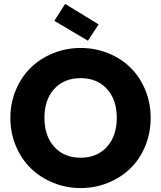

<svg xmlns="http://www.w3.org/2000/svg" viewBox="-20 -958 826 985"><path d="M394 6.8Q319.8 6.8 253.7 -20Q187.5 -46.9 138.9 -93.8Q90.3 -140.6 61.8 -208Q33.2 -275.4 33.2 -353Q33.2 -430.7 61.8 -497.8Q90.3 -564.9 138.9 -611.8Q187.5 -658.7 253.7 -685.3Q319.8 -711.9 394 -711.9Q468.3 -711.9 534.4 -685.3Q600.6 -658.7 648.7 -611.8Q696.8 -564.9 724.9 -497.8Q752.9 -430.7 752.9 -353Q752.9 -275.4 724.9 -208Q696.8 -140.6 648.4 -93.8Q600.1 -46.9 533.9 -20Q467.8 6.8 394 6.8ZM208 -353Q208 -260.3 258.5 -204.6Q309.1 -148.9 394 -148.9Q478 -148.9 528.6 -204.8Q579.1 -260.7 579.1 -353Q579.1 -446.3 528.6 -501.7Q478 -557.1 394 -557.1Q308.6 -557.1 258.3 -502Q208 -446.8 208 -353ZM258.8 -851.1 314 -938 485.8 -833 431.2 -749Z"/></svg>

Font: SVN-Poppins
Style: Bold
Weight: 700
Designer: Ninad Kale (Devanagari), Jonny Pinhorn (Latin)
Foundry: Indian Type Foundry
Version: Version 3.200;PS 1.000;hotconv 16.6.54;makeotf.lib2.5.65590